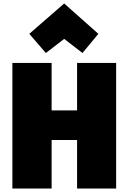

<svg xmlns="http://www.w3.org/2000/svg" viewBox="-20 -1066 774 1101"><path d="M51 15H276V-263H422V15H646V-705H422V-433H276V-705H51ZM243 -762 348 -843 453 -762 544 -872 348 -1046 148 -872Z"/></svg>

Font: Repo ExtraBlack
Style: Regular
Weight: 400
Designer: Stefan Peev
Foundry: Context Ltd
Version: Version 001.502